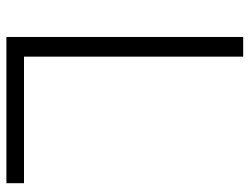

<svg xmlns="http://www.w3.org/2000/svg" viewBox="-110 -670 780 600"><g transform="rotate(90 280.0 -370.0)"><path d="M95.5 0V-740H157V-55H552.5V0Z"/></g></svg>

Font: Encode Sans Semi Expanded Light
Style: Regular
Weight: 300
Width: 6
Designer: Multiple Designers
Foundry: Impallari Type
Version: Version 2.000